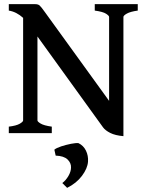

<svg xmlns="http://www.w3.org/2000/svg" viewBox="-20 -635 699 916"><path d="M568.8 14.6Q529.8 11.2 506.1 -0.7Q482.4 -12.7 471.7 -27.3L158.7 -460.9V-60.5Q158.7 -54.7 174.1 -45.4Q189.5 -36.1 227.1 -30.8V0H22V-30.8Q58.1 -35.2 74.2 -44.7Q90.3 -54.2 90.3 -60.5V-549.8Q58.6 -578.6 22 -584.5V-615.2H147.5Q161.6 -615.2 168.9 -608.9Q176.3 -602.5 194.3 -577.1L500.5 -153.8V-554.2Q500.5 -560.1 485.8 -569.6Q471.2 -579.1 432.1 -584.5V-615.2H637.2V-584.5Q602.1 -579.6 585.4 -570.3Q568.8 -561 568.8 -554.2ZM300.3 261.2 277.3 238.3Q294.4 225.1 306.4 204.6Q318.4 184.1 318.8 164.6Q319.8 142.6 302.2 125.7Q284.7 108.9 245.6 107.4L239.3 79.1Q249 70.8 272.2 63.2Q295.4 55.7 319.1 51Q342.8 46.4 354.5 47.9Q378.4 59.6 390.1 83.7Q401.9 107.9 399.9 136.2Q397.5 168.5 371.3 203.6Q345.2 238.8 300.3 261.2Z"/></svg>

Font: David Libre Medium
Style: Regular
Weight: 500
Designer: Ismar David, J. Victor Gaultney, Annie Olsen and Meir Sadan
Foundry: Monotype Imaging Inc. & SIL International
Version: Version 1.100; ttfautohint (v1.8.4.7-5d5b)